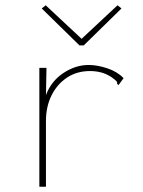

<svg xmlns="http://www.w3.org/2000/svg" viewBox="-20 -706 540 727"><path d="M129 -449H156L154 -346Q174 -399 220 -429.5Q266 -460 316 -460Q348 -460 386 -447.5Q424 -435 448 -410L434 -391L429 -384L423 -389Q425 -394 420.5 -399Q416 -404 402 -414Q382 -427 362 -432Q342 -437 321 -437Q271 -437 233.5 -412Q196 -387 175 -344.5Q154 -302 154 -248V1H129ZM153 -686 289 -559 425 -686 440 -674 297 -534H281L138 -674Z"/></svg>

Font: Inconsolata ExtraLight
Style: Regular
Weight: 200
Monospace: yes
Designer: Raph Levien, Cyreal, Brenton Simpson
Foundry: Raph Levien, Cyreal, Google
Version: Version 3.001; ttfautohint (v1.8.2.53-6de2)